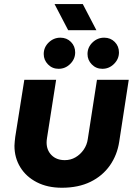

<svg xmlns="http://www.w3.org/2000/svg" viewBox="-20 -901 665 934"><path d="M606.3 -512.7 560 -212Q550.3 -147.3 514.7 -96.3Q479 -45.3 420.2 -16.5Q361.3 12.3 281 12.3Q211 12.3 159 -14.5Q107 -41.3 78.7 -87.5Q50.3 -133.7 50.3 -192Q50.3 -201.7 51.8 -213.8Q53.3 -226 54.3 -236L98.3 -512.7H253L208.7 -229.7Q207.7 -224.3 207.2 -218.3Q206.7 -212.3 206.7 -208Q206.7 -170.3 230.8 -146.2Q255 -122 295.3 -122Q323.7 -122 347.2 -135.7Q370.7 -149.3 386.8 -172.5Q403 -195.7 407 -224.3L451.7 -512.7ZM478 -566.3Q447.3 -566.3 426.5 -587.7Q405.7 -609 405.7 -638Q405.7 -671 429.8 -694.3Q454 -717.7 486.7 -717.7Q517.7 -717.7 538.2 -697Q558.7 -676.3 558.7 -646Q558.7 -614 534.8 -590.2Q511 -566.3 478 -566.3ZM265 -566.3Q234.3 -566.3 213.5 -587.7Q192.7 -609 192.7 -638Q192.7 -671 216.8 -694.3Q241 -717.7 273.7 -717.7Q304.7 -717.7 325.2 -697Q345.7 -676.3 345.7 -646Q345.7 -614 321.8 -590.2Q298 -566.3 265 -566.3ZM311.7 -754 245.3 -881.3H382.7L449 -754Z"/></svg>

Font: MuseoModerno Thin
Style: Italic
Weight: 100
Italic angle: -9°
Designer: Pablo Cosgaya, Héctor Gatti, Marcela Romero, and the Authors of The MuseoModerno Project.
Foundry: Omnibus-Type Team
Version: Version 1.003